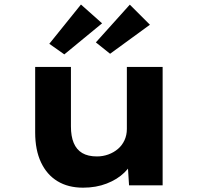

<svg xmlns="http://www.w3.org/2000/svg" viewBox="-20 -831 893 861"><path d="M352.6 10.6Q285.7 10.6 237.9 -18.4Q190.1 -47.3 163.9 -102.9Q137.7 -158.4 137.7 -237.3V-530.7H298.1V-264Q298.1 -219.8 310.6 -189.9Q323.1 -160 348.8 -144.7Q374.6 -129.5 414.6 -129.5Q441.6 -129.5 466 -138.4Q490.4 -147.3 509 -163.2Q527.6 -179 538.3 -202.1Q548.9 -225.2 548.9 -252.6V-530.7H709.3V0H558.7L551.8 -108.9L581.3 -120.9Q568.8 -87.3 537.4 -56.8Q506 -26.3 458.5 -7.9Q411 10.6 352.6 10.6ZM473.7 -589.9 409.9 -640.9 562.1 -810.1 652.3 -720.1ZM268.4 -587.1 201.1 -634.6 343 -810.7 437.8 -726.4Z"/></svg>

Font: Lexend Giga
Style: Regular
Weight: 400
Designer: Bonnie Shaver-Troup, Thomas Jockin
Foundry: Lexend
Version: Version 1.007